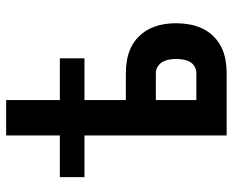

<svg xmlns="http://www.w3.org/2000/svg" viewBox="-88 -688 775 640"><g transform="rotate(-90 300.0 -367.5)"><path d="M169 0V-474H30V-556H169V-735H287V-556H426V-474H287V-336H377Q399 -336 421.5 -332Q444 -328 464 -318Q484 -308 500 -291.5Q516 -275 525.5 -255Q535 -235 539 -213Q543 -191 543 -168Q543 -146 539 -123.5Q535 -101 525.5 -81Q516 -61 500 -44.5Q484 -28 464 -18Q444 -8 421.5 -4Q399 0 377 0ZM287 -101H377Q389 -101 399 -107Q409 -113 414.5 -123Q420 -133 422 -145Q424 -157 424 -168Q424 -180 422 -191.5Q420 -203 414.5 -213Q409 -223 399 -229.5Q389 -236 377 -236H287Z"/></g></svg>

Font: R Plex Mono
Style: Bold
Weight: 700
Monospace: yes
Designer: Belleve Invis
Foundry: Belleve Invis
Version: Version 31.8.0